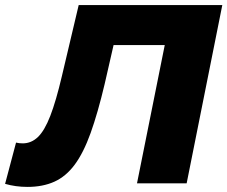

<svg xmlns="http://www.w3.org/2000/svg" viewBox="-60 -720 893 754"><path d="M48 14Q1 14 -40 2L3 -160Q15 -157 29 -157Q63 -157 89 -182Q115 -207 137.5 -265Q160 -323 183 -421L249 -700H813L673 0H478L587 -543H386L351 -390Q324 -276 296 -198Q268 -120 233.5 -73.5Q199 -27 153.5 -6.5Q108 14 48 14Z"/></svg>

Font: Montserrat ExtraBold
Style: Italic
Weight: 800
Italic angle: -11.3°
Designer: Julieta Ulanovsky
Foundry: Julieta Ulanovsky
Version: Version 9.000; ttfautohint (v1.8.4.7-5d5b)